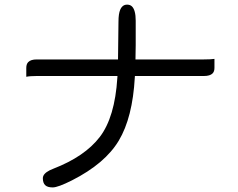

<svg xmlns="http://www.w3.org/2000/svg" viewBox="-20 -777 1040 838"><path d="M572.3 -686.5Q572.3 -710 568.1 -725.6Q564 -741.2 555.9 -749Q547.9 -756.8 534.7 -756.8Q522 -756.8 513.7 -748.5Q502.9 -738.3 499 -712.9Q497.1 -699.2 497.1 -682.6L495.1 -517.6H140.6Q114.7 -517.6 103.5 -506.3Q94.7 -497.6 94.7 -480.5V-441.9Q110.8 -445.3 140.6 -445.3H492.7L492.2 -438Q481.4 -265.1 415.5 -179.2Q350.1 -93.8 212.4 -40.5Q177.2 -26.9 169.4 -9.8Q167 -4.9 167 1Q167 21 177 31Q187 41 210 41Q232.9 41 293.9 10.3Q438.5 -63 498.5 -163.3Q558.6 -263.7 568.4 -439L568.8 -445.3H870.1Q896.5 -445.3 907.7 -456.5Q916 -464.8 916 -480.5V-520Q899.9 -517.6 870.1 -517.6H571.3L572.3 -580.1Z"/></svg>

Font: YuPearl-Light
Style: Light
Weight: 300
Designer: Max Yao
Foundry: Max-Everyday
Version: Version 1.011; ttfautohint (v1.8.3)